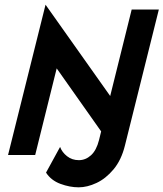

<svg xmlns="http://www.w3.org/2000/svg" viewBox="-20 -666 702 825"><path d="M318.1 138.9Q279.9 138.9 239.6 124Q199.3 109 177.8 75.7L238.2 -34.7Q246.5 -11.8 268.1 5.2Q289.6 22.2 318.8 22.2Q347.9 22.2 371.2 1Q394.4 -20.1 405.6 -64.6L414.6 -101.4L223.6 -372.2L131.2 0H14.6L175.7 -645.8L453.5 -253.5L545.8 -625H662.5L516.7 -40.3Q501.4 21.5 468.1 61.5Q434.7 101.4 394.8 120.1Q354.9 138.9 318.1 138.9Z"/></svg>

Font: Afacad
Style: Bold Italic
Weight: 700
Italic angle: -14°
Designer: Kristian Moeller
Foundry: Dicotype
Version: Version 1.000; ttfautohint (v1.8.4.7-5d5b)